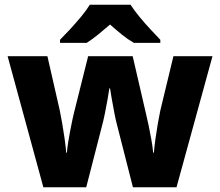

<svg xmlns="http://www.w3.org/2000/svg" viewBox="-20 -786 924 806"><path d="M162 0 12 -550H179L231 -322Q236 -298 241.5 -266Q247 -234 251.5 -202Q256 -170 258 -145H261Q262 -163 266 -187.5Q270 -212 274.5 -236.5Q279 -261 283.5 -281Q288 -301 290 -310L350 -550H537L593 -308Q598 -288 604 -259Q610 -230 615.5 -199.5Q621 -169 623 -145H626Q628 -170 632.5 -202.5Q637 -235 642.5 -267Q648 -299 653 -322L708 -550H872L721 0H538L473 -255Q466 -280 460 -312Q454 -344 449 -372Q444 -400 442 -415H439Q437 -400 432 -371.5Q427 -343 420.5 -310.5Q414 -278 406 -249L342 0ZM528 -766Q543 -743 565.5 -715.5Q588 -688 612 -662.5Q636 -637 653 -619V-606H542Q516 -621 492 -640.5Q468 -660 442 -683Q415 -660 392.5 -641.5Q370 -623 344 -606H232V-619Q251 -638 274.5 -663.5Q298 -689 320.5 -716Q343 -743 357 -766Z"/></svg>

Font: Noto Sans Symbols ExtraBold
Style: Regular
Weight: 800
Version: Version 2.002